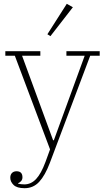

<svg xmlns="http://www.w3.org/2000/svg" viewBox="-20 -777 552 1009"><path d="M109 212Q69 212 51.5 195Q34 178 34 157Q34 141 43 132Q52 123 67 123Q98 123 98 155Q98 166 91.5 174Q85 182 75 186V188Q82 190 90.5 191Q99 192 108 192Q143 192 169.5 164Q196 136 219 74L243 8L58 -484H8V-508H192V-484H96L259 -40H263L425 -484H329V-508H504V-484H454L242 79Q217 145 186 178.5Q155 212 109 212ZM229 -597 331 -757 363 -739 245 -587Z"/></svg>

Font: IBM Plex Serif ExtLt
Style: Regular
Weight: 200
Designer: Mike Abbink, Paul van der Laan, Pieter van Rosmalen
Foundry: Bold Monday
Version: Version 3.001